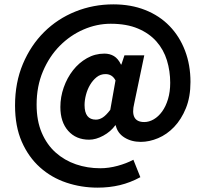

<svg xmlns="http://www.w3.org/2000/svg" viewBox="-20 -689 943 881"><path d="M428 172Q353 172 284.5 149Q216 126 163.5 79Q111 32 80 -38.5Q49 -109 49 -205Q49 -310 85 -395.5Q121 -481 182.5 -542Q244 -603 326 -636Q408 -669 500 -669Q581 -669 646.5 -643Q712 -617 758 -569.5Q804 -522 829 -456.5Q854 -391 854 -313Q854 -244 833 -192.5Q812 -141 779 -106.5Q746 -72 705.5 -55Q665 -38 626 -38Q583 -38 551 -58Q519 -78 511 -114H509Q488 -85 454 -66.5Q420 -48 389 -48Q329 -48 293 -88.5Q257 -129 257 -198Q257 -244 272.5 -288Q288 -332 315 -366.5Q342 -401 379 -422Q416 -443 459 -443Q484 -443 503 -431.5Q522 -420 535 -393H537L551 -435H642L596 -215Q575 -129 642 -129Q664 -129 685.5 -141.5Q707 -154 724 -177.5Q741 -201 751 -234.5Q761 -268 761 -309Q761 -363 746 -412Q731 -461 698 -498.5Q665 -536 613 -558Q561 -580 488 -580Q424 -580 363 -553.5Q302 -527 254 -478.5Q206 -430 177 -361.5Q148 -293 148 -209Q148 -135 171.5 -80Q195 -25 235.5 11Q276 47 328.5 65Q381 83 440 83Q479 83 519.5 72Q560 61 592 44L624 124Q578 149 530 160.5Q482 172 428 172ZM420 -140Q436 -140 451.5 -150Q467 -160 486 -185L510 -320Q495 -349 464 -349Q441 -349 423.5 -335Q406 -321 393.5 -300Q381 -279 374.5 -254Q368 -229 368 -207Q368 -140 420 -140Z"/></svg>

Font: TypoPRO Source Sans Pro
Style: Bold
Weight: 700
Designer: Paul D. Hunt
Foundry: Adobe Systems Incorporated
Version: Version 2.020;PS 2.000;hotconv 1.0.86;makeotf.lib2.5.63406